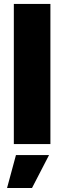

<svg xmlns="http://www.w3.org/2000/svg" viewBox="-20 -727 323 969"><path d="M234.4 -707H49.8V0H234.4ZM15.6 221.7H141.6L227.5 55.7H60.5Z"/></svg>

Font: Pretendard Black
Style: Regular
Weight: 900
Designer: Base glyphs from Inter by Rasmus Andersson; Hangeul glyphs from Noto Sans CJK(Source Han Sans) by Jang Soo-young and Kan
Foundry: Kil Hyung-jin
Version: Version 1.309;Glyphs 3.2 (3225)